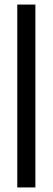

<svg xmlns="http://www.w3.org/2000/svg" viewBox="-20 -820 230 840"><path d="M55.6 0V-800H134.8V0Z"/></svg>

Font: Big Shoulders Stencil Text Thin
Style: Regular
Weight: 100
Designer: Patric King
Foundry: XO Type Co
Version: Version 2.001